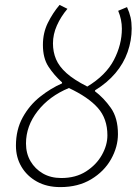

<svg xmlns="http://www.w3.org/2000/svg" viewBox="-20 -751 564 783"><path d="M230 -25Q289 -25 331 -52Q373 -79 395.5 -119Q418 -159 418 -199Q418 -267 379 -311Q340 -355 261 -392Q181 -359 133.5 -298Q86 -237 86 -166Q86 -125 104.5 -93.5Q123 -62 155 -43.5Q187 -25 230 -25ZM226 12Q171 12 130.5 -10.5Q90 -33 67.5 -71Q45 -109 45 -157Q45 -222 72.5 -272Q100 -322 143.5 -356.5Q187 -391 233 -411V-415Q200 -445 177.5 -479.5Q155 -514 155 -568Q155 -617 175 -657.5Q195 -698 223 -731L255 -715Q228 -683 212 -647Q196 -611 196 -574Q196 -539 208.5 -509.5Q221 -480 251 -453Q281 -426 336 -398Q412 -444 444.5 -506.5Q477 -569 477 -634Q477 -671 462 -707L498 -722Q508 -700 512.5 -680Q517 -660 517 -635Q517 -586 500.5 -539Q484 -492 450.5 -452.5Q417 -413 368 -383L367 -379Q403 -352 432 -311Q461 -270 461 -204Q461 -152 433 -102Q405 -52 352 -20Q299 12 226 12Z"/></svg>

Font: Source Sans 3 Light
Style: Italic
Weight: 300
Italic angle: -11°
Designer: Paul D. Hunt
Foundry: Adobe
Version: Version 3.046;hotconv 1.0.118;makeotfexe 2.5.65603